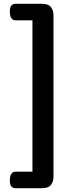

<svg xmlns="http://www.w3.org/2000/svg" viewBox="-20 -859 422 1012"><path d="M262 74Q262 97 249 115Q236 133 200 133H62Q30 133 32 89Q33 46 62 46H151V-752H62Q33 -752 32 -795Q30 -839 62 -839H200Q236 -839 249 -821Q262 -803 262 -780Z"/></svg>

Font: Gugi
Style: Regular
Weight: 400
Designer: HBKIM, TJKIM
Foundry: TAE System & Typefaces Co.
Version: Version 3.00